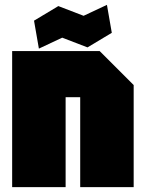

<svg xmlns="http://www.w3.org/2000/svg" viewBox="-20 -770 600 790"><path d="M30 0V-560H390L530 -420V0H310V-370H250V0ZM140 -570 120 -685 220 -745 324 -705 420 -750 440 -635 340 -575 236 -615Z"/></svg>

Font: Tektur Condensed Black
Style: Regular
Weight: 900
Width: 3
Designer: Adam Jagosz
Foundry: Adam Jagosz
Version: Version 1.005;gftools[0.9.30]